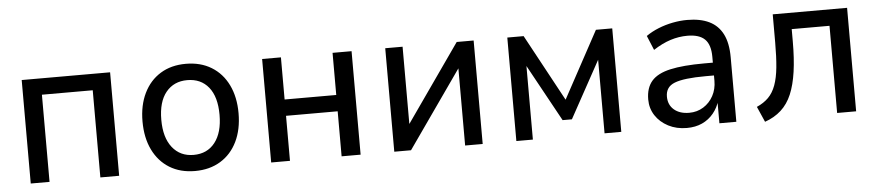

<svg xmlns="http://www.w3.org/2000/svg" viewBox="-37 -712 4231 926"><g transform="rotate(-5 2079.0 -249.0)"><path d="M82 0V-501H510V0H419V-422H173V0Z M877 9Q806 9 754 -23Q702 -55 673.5 -113.5Q645 -172 645 -251Q645 -329 673.5 -387.5Q702 -446 754 -478Q806 -510 877 -510Q948 -510 1000.5 -478Q1053 -446 1081.5 -387.5Q1110 -329 1110 -251Q1110 -172 1081.5 -113.5Q1053 -55 1000.5 -23Q948 9 877 9ZM877 -69Q943 -69 980.5 -117Q1018 -165 1018 -251Q1018 -338 980.5 -384.5Q943 -431 877 -431Q812 -431 774 -384.5Q736 -338 736 -251Q736 -165 774 -117Q812 -69 877 -69Z M1246 0V-501H1337V-297H1587V-501H1679V0H1587V-218H1337V0Z M1842 0V-501H1926V-107H1912L2188 -501H2270V0H2185V-395H2200L1923 0Z M2433 0V-501H2512L2687 -178L2862 -501H2941V0H2860V-378H2872L2709 -81H2664L2501 -378H2513V0Z M3258 9Q3208 9 3168.5 -11.5Q3129 -32 3106.5 -66.5Q3084 -101 3084 -144Q3084 -200 3112.5 -233Q3141 -266 3203.5 -280Q3266 -294 3368 -294H3424V-232H3371Q3317 -232 3279 -227.5Q3241 -223 3218.5 -214Q3196 -205 3185.5 -189Q3175 -173 3175 -150Q3175 -110 3202.5 -86.5Q3230 -63 3276 -63Q3314 -63 3344.5 -82Q3375 -101 3392.5 -133.5Q3410 -166 3410 -206V-322Q3410 -381 3383 -407.5Q3356 -434 3299 -434Q3257 -434 3216.5 -421Q3176 -408 3133 -380L3104 -450Q3131 -469 3164.5 -482.5Q3198 -496 3234 -503Q3270 -510 3304 -510Q3368 -510 3411 -489Q3454 -468 3476 -424.5Q3498 -381 3498 -312V0H3416V-111H3420Q3410 -76 3387.5 -48.5Q3365 -21 3332.5 -6Q3300 9 3258 9Z M3636 12 3603 -63Q3637 -78 3659.5 -100.5Q3682 -123 3695 -158.5Q3708 -194 3713 -244.5Q3718 -295 3718 -365V-501H4078V0H3986V-422H3803V-363Q3803 -279 3794 -216Q3785 -153 3766 -108Q3747 -63 3714.5 -33.5Q3682 -4 3636 12Z"/></g></svg>

Font: Nunitoga
Style: Medium
Weight: 500
Designer: Vernon Adams
Foundry: Vernon Adams
Version: Version 1.0